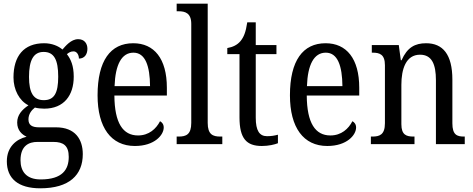

<svg xmlns="http://www.w3.org/2000/svg" viewBox="-20 -780 2559 1039"><path d="M198 239C355 239 428 167 428 54C428 -26 387 -91 283 -91H191C152 -91 134 -104 134 -134C134 -164 152 -185 169 -198C181 -194 205 -192 219 -192C327 -192 379 -265 379 -365C379 -425 363 -460 342 -487C353 -496 363 -502 378 -502C396 -502 407 -483 407 -463C439 -463 453 -488 453 -516C453 -544 437 -568 403 -568C364 -568 334 -530 318 -512C296 -531 261 -546 219 -546C108 -546 53 -476 53 -361C53 -295 84 -235 134 -210C98 -186 73 -157 73 -117C73 -74 99 -52 124 -40C68 -27 17 15 17 93C17 185 77 239 198 239ZM217 -238C161 -238 137 -278 137 -364C137 -454 161 -499 216 -499C273 -499 295 -456 295 -365C295 -277 274 -238 217 -238ZM200 191C121 191 91 146 91 87C91 8 137 -12 182 -12H269C323 -12 352 8 352 69C352 137 318 191 200 191Z M710 10C817 10 866 -50 866 -90C866 -108 856 -119 846 -124C825 -83 786 -47 727 -47C645 -47 600 -114 599 -263H883V-305C883 -463 814 -546 701 -546C578 -546 508 -452 508 -264C508 -90 581 10 710 10ZM792 -314H600C604 -430 638 -495 702 -495C767 -495 791 -422 792 -314Z M936 0H1183V-41H1172C1132 -41 1104 -52 1104 -115V-760H936V-719H947C981 -719 1015 -710 1015 -651V-115C1015 -52 987 -41 947 -41H936Z M1397 10C1434 10 1467 2 1484 -5V-51C1465 -46 1448 -43 1425 -43C1384 -43 1364 -73 1364 -143V-487H1476V-536H1364V-659H1318C1310 -605 1299 -579 1281 -557C1263 -536 1239 -525 1210 -520V-487H1276V-145C1276 -30 1314 10 1397 10Z M1751 10C1858 10 1907 -50 1907 -90C1907 -108 1897 -119 1887 -124C1866 -83 1827 -47 1768 -47C1686 -47 1641 -114 1640 -263H1924V-305C1924 -463 1855 -546 1742 -546C1619 -546 1549 -452 1549 -264C1549 -90 1622 10 1751 10ZM1833 -314H1641C1645 -430 1679 -495 1743 -495C1808 -495 1832 -422 1833 -314Z M1987 0H2223V-41H2218C2180 -41 2152 -49 2152 -108V-321C2152 -405 2176 -484 2253 -484C2317 -484 2339 -432 2339 -346V0H2495V-41H2491C2453 -41 2428 -50 2428 -113V-349C2428 -486 2376 -546 2286 -546C2226 -546 2184 -524 2153 -454H2149L2138 -536H1992V-495H1997C2034 -495 2063 -486 2063 -427V-113C2063 -50 2033 -41 1995 -41H1987Z"/></svg>

Font: Noto Serif Devanagari Condensed
Style: Regular
Weight: 400
Width: 3
Designer: Universal Thirst, Indian Type Foundry and the Monotype Design Team
Foundry: Monotype Imaging Inc.
Version: Version 2.004